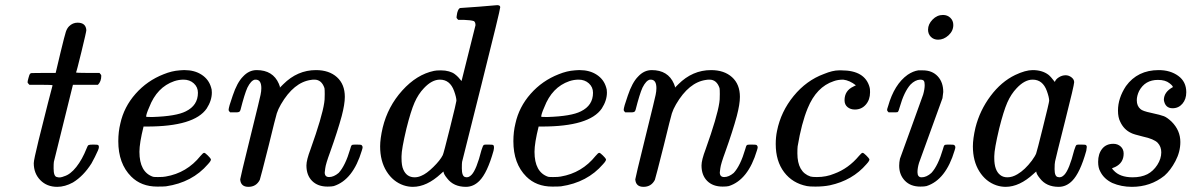

<svg xmlns="http://www.w3.org/2000/svg" viewBox="-20 -714 4623 745"><path d="M94 -385Q87 -392 87 -395Q87 -399 90.5 -411.5Q94 -424 95 -425Q97 -430 103.5 -430.5Q110 -431 149 -431H196L215 -511Q231 -577 235.5 -590.5Q240 -604 248 -612Q262 -626 281 -626Q313 -626 315 -597Q315 -591 296 -513Q277 -435 275 -433Q275 -431 320 -431H366Q373 -424 373 -420Q373 -398 360 -385H263L189 -86Q188 -80 188 -61Q188 -29 201 -27Q213 -23 229 -30Q253 -37 276 -66Q299 -95 316 -138Q320 -149 323.5 -151Q327 -153 342 -153Q359 -153 361 -151Q367 -146 360 -130Q349 -105 335 -80Q304 -31 263 -6Q232 11 202 11Q162 11 136.5 -15Q111 -41 111 -81Q111 -93 129.5 -168.5Q148 -244 166 -314L184 -383Q184 -385 139 -385Z M537 -223Q521 -159 521 -125Q521 -46 574 -28Q578 -27 593 -27Q614 -27 623 -29Q705 -43 758 -109Q768 -121 772 -121Q776 -121 786 -111Q796 -101 798 -97Q801 -92 787 -77Q726 -6 624 9Q615 10 590 10Q528 10 489 -29Q439 -79 439 -166Q439 -203 447 -235Q461 -299 506 -350Q551 -401 615 -426Q647 -439 677 -441Q678 -441 684 -441.5Q690 -442 693 -442H696Q735 -442 762.5 -424Q790 -406 799 -375Q802 -368 802 -355Q802 -324 782 -293Q734 -223 550 -223ZM748 -354Q748 -376 732 -390.5Q716 -405 692 -405Q674 -405 656 -399Q589 -376 559 -298Q547 -271 547 -261Q547 -260 572 -260Q664 -263 701 -282Q748 -305 748 -354Z M873 -278Q867 -284 867 -287Q867 -298 883 -343Q900 -394 923 -417Q946 -442 976 -442Q1039 -442 1062 -389Q1064 -383 1066 -378V-374L1079 -387Q1134 -442 1206 -442Q1257 -442 1287.5 -414.5Q1318 -387 1318 -338Q1318 -310 1306 -264Q1290 -205 1261 -124Q1244 -78 1242 -61Q1240 -49 1240 -45Q1240 -27 1257 -27Q1275 -27 1294 -43Q1320 -71 1339 -136Q1342 -148 1344.5 -150.5Q1347 -153 1358 -153H1364Q1381 -153 1383 -151Q1387 -147 1387 -143Q1387 -139 1384 -130Q1350 -16 1275 8Q1267 10 1251 10Q1213 10 1191 -12Q1169 -34 1169 -72Q1169 -93 1185 -135Q1230 -261 1238 -315Q1240 -324 1240 -349Q1240 -367 1239 -372Q1228 -405 1200 -405Q1192 -405 1187 -404Q1120 -395 1070 -309Q1059 -290 1054 -274Q1049 -258 1023 -151Q991 -24 988 -16Q974 11 944 11Q914 11 912 -18Q912 -23 951 -181Q991 -343 991 -346Q994 -360 994 -372Q994 -405 972 -405H969Q954 -402 940 -374Q929 -350 913 -287Q912 -285 911 -283Q909 -278 896 -278Q892 -278 890 -278Z M1767 -683Q1768 -683 1838 -688L1909 -694Q1921 -694 1921 -686Q1921 -676 1849 -389L1773 -86Q1772 -80 1772 -61Q1772 -30 1785 -27Q1798 -23 1810 -36Q1829 -56 1848 -131Q1854 -151 1858 -152Q1861 -153 1870 -153H1875Q1892 -153 1894 -151Q1899 -147 1895 -129Q1871 -43 1840 -12Q1817 11 1788 11Q1740 11 1715 -22Q1701 -39 1701 -48H1700Q1699 -47 1696 -44.5Q1693 -42 1691 -40Q1636 11 1582 11Q1564 11 1546 5Q1505 -9 1480 -49Q1455 -89 1455 -146Q1455 -176 1465 -219Q1485 -301 1541 -363Q1597 -425 1664 -439Q1672 -441 1691 -441Q1708 -441 1722 -437Q1736 -433 1744.5 -426.5Q1753 -420 1758.5 -414Q1764 -408 1767 -404Q1770 -400 1771 -400L1825 -616Q1825 -628 1819 -632Q1808 -636 1779 -637H1758Q1752 -643 1751.5 -645Q1751 -647 1754 -664Q1759 -683 1767 -683ZM1742 -361Q1726 -405 1687 -405Q1656 -405 1625 -372Q1603 -349 1588.5 -316Q1574 -283 1557 -215Q1538 -135 1538 -108V-100Q1538 -71 1545 -56Q1558 -26 1589 -26Q1602 -26 1615 -32Q1635 -40 1661.5 -66Q1688 -92 1698 -112Q1701 -117 1726 -217.5Q1751 -318 1751 -323Q1751 -336 1742 -361Z M2070 -223Q2054 -159 2054 -125Q2054 -46 2107 -28Q2111 -27 2126 -27Q2147 -27 2156 -29Q2238 -43 2291 -109Q2301 -121 2305 -121Q2309 -121 2319 -111Q2329 -101 2331 -97Q2334 -92 2320 -77Q2259 -6 2157 9Q2148 10 2123 10Q2061 10 2022 -29Q1972 -79 1972 -166Q1972 -203 1980 -235Q1994 -299 2039 -350Q2084 -401 2148 -426Q2180 -439 2210 -441Q2211 -441 2217 -441.5Q2223 -442 2226 -442H2229Q2268 -442 2295.5 -424Q2323 -406 2332 -375Q2335 -368 2335 -355Q2335 -324 2315 -293Q2267 -223 2083 -223ZM2281 -354Q2281 -376 2265 -390.5Q2249 -405 2225 -405Q2207 -405 2189 -399Q2122 -376 2092 -298Q2080 -271 2080 -261Q2080 -260 2105 -260Q2197 -263 2234 -282Q2281 -305 2281 -354Z M2406 -278Q2400 -284 2400 -287Q2400 -298 2416 -343Q2433 -394 2456 -417Q2479 -442 2509 -442Q2572 -442 2595 -389Q2597 -383 2599 -378V-374L2612 -387Q2667 -442 2739 -442Q2790 -442 2820.5 -414.5Q2851 -387 2851 -338Q2851 -310 2839 -264Q2823 -205 2794 -124Q2777 -78 2775 -61Q2773 -49 2773 -45Q2773 -27 2790 -27Q2808 -27 2827 -43Q2853 -71 2872 -136Q2875 -148 2877.5 -150.5Q2880 -153 2891 -153H2897Q2914 -153 2916 -151Q2920 -147 2920 -143Q2920 -139 2917 -130Q2883 -16 2808 8Q2800 10 2784 10Q2746 10 2724 -12Q2702 -34 2702 -72Q2702 -93 2718 -135Q2763 -261 2771 -315Q2773 -324 2773 -349Q2773 -367 2772 -372Q2761 -405 2733 -405Q2725 -405 2720 -404Q2653 -395 2603 -309Q2592 -290 2587 -274Q2582 -258 2556 -151Q2524 -24 2521 -16Q2507 11 2477 11Q2447 11 2445 -18Q2445 -23 2484 -181Q2524 -343 2524 -346Q2527 -360 2527 -372Q2527 -405 2505 -405H2502Q2487 -402 2473 -374Q2462 -350 2446 -287Q2445 -285 2444 -283Q2442 -278 2429 -278Q2425 -278 2423 -278Z M3301 -383Q3277 -402 3252 -405Q3231 -405 3215 -399Q3148 -377 3114 -294Q3090 -236 3075 -146Q3074 -138 3074 -119Q3074 -46 3125 -29Q3132 -27 3150 -27Q3186 -27 3217 -40Q3272 -60 3313 -109Q3323 -121 3327 -121Q3331 -121 3341 -111Q3351 -101 3353 -97Q3356 -92 3342 -77Q3288 -14 3200 5Q3175 10 3144 10Q3120 10 3111 8Q3055 -3 3022.5 -46Q2990 -89 2990 -155Q2990 -182 2995 -206Q3010 -281 3059.5 -341.5Q3109 -402 3177 -427Q3211 -441 3235 -441H3245Q3336 -441 3354 -376Q3356 -371 3356 -356Q3356 -327 3339.5 -308Q3323 -289 3297 -289Q3280 -289 3268.5 -298.5Q3257 -308 3257 -325Q3257 -362 3291 -378Z M3581 -599Q3581 -620 3598.5 -638Q3616 -656 3639 -656Q3656 -656 3667.5 -645Q3679 -634 3679 -617Q3679 -594 3660.5 -577Q3642 -560 3620 -560Q3603 -560 3592 -571Q3581 -582 3581 -599ZM3561 -441Q3597 -441 3618.5 -418Q3640 -395 3640 -357Q3638 -338 3637 -333Q3636 -330 3591.5 -207.5Q3547 -85 3546 -82Q3540 -62 3540 -46Q3540 -26 3556 -26Q3575 -26 3594 -43Q3620 -71 3639 -136Q3642 -148 3644.5 -150.5Q3647 -153 3658 -153H3664Q3681 -153 3683 -151Q3687 -147 3687 -143Q3687 -139 3684 -130Q3650 -16 3575 8Q3567 10 3551 10Q3513 10 3491 -13Q3469 -36 3469 -71Q3469 -84 3472 -98Q3473 -101 3517.5 -223.5Q3562 -346 3562 -347Q3568 -368 3568 -384Q3568 -396 3564.5 -400.5Q3561 -405 3550 -405Q3531 -404 3513 -386Q3488 -358 3471 -298Q3467 -282 3463 -279Q3462 -278 3444 -278H3428Q3422 -284 3422 -287Q3422 -291 3426 -302Q3450 -387 3502 -424Q3523 -438 3543 -441Z M4115 -422Q4127 -422 4137.5 -414Q4148 -406 4148 -395Q4148 -384 4112.5 -243.5Q4077 -103 4074 -88Q4072 -80 4072 -58Q4072 -29 4085 -27Q4098 -23 4110 -36Q4129 -56 4148 -131Q4154 -151 4158 -152Q4161 -153 4170 -153H4175Q4192 -153 4194 -151Q4197 -148 4197 -144Q4197 -143 4195 -129Q4171 -43 4140 -12Q4117 11 4088 11Q4040 11 4015 -22Q4001 -39 4001 -48H4000Q3999 -47 3996 -44.5Q3993 -42 3991 -40Q3936 11 3882 11Q3864 11 3846 5Q3805 -9 3780 -49Q3755 -89 3755 -146Q3755 -176 3765 -219Q3782 -286 3823.5 -341.5Q3865 -397 3919 -423Q3959 -442 3987 -442Q4024 -442 4048 -424Q4057 -417 4073 -396Q4076 -406 4088.5 -414Q4101 -422 4115 -422ZM4042 -361Q4026 -405 3987 -405Q3956 -405 3925 -372Q3903 -349 3888.5 -316Q3874 -283 3857 -215Q3838 -135 3838 -108V-100Q3838 -53 3861 -35Q3872 -26 3889 -26Q3908 -26 3928 -38Q3957 -55 3984 -91Q3997 -109 4000.5 -118.5Q4004 -128 4026 -217Q4051 -317 4051 -323Q4051 -336 4042 -361Z M4496 -326Q4496 -357 4531 -376Q4531 -381 4518 -391Q4502 -404 4473 -404Q4423 -404 4400 -361Q4391 -342 4391 -325Q4391 -303 4405 -291Q4413 -283 4447 -276Q4484 -268 4496.5 -263Q4509 -258 4526 -242Q4560 -208 4560 -163Q4560 -125 4541 -89Q4522 -53 4498 -32Q4444 11 4372 11Q4331 11 4296 -4Q4263 -20 4249 -49Q4241 -63 4241 -86Q4241 -117 4256.5 -136.5Q4272 -156 4300 -156Q4317 -156 4328.5 -145.5Q4340 -135 4340 -118Q4340 -82 4307 -66Q4305 -65 4302 -64Q4298 -62 4297 -62Q4292 -62 4301 -53Q4325 -26 4375 -26Q4408 -26 4432 -38Q4455 -50 4470.5 -74Q4486 -98 4486 -123Q4486 -145 4472 -160Q4457 -175 4415 -184Q4378 -193 4369 -198Q4341 -211 4327 -241Q4318 -258 4318 -285Q4318 -333 4349 -380Q4394 -442 4476 -442Q4521 -442 4552 -419.5Q4583 -397 4583 -356Q4583 -329 4568 -311.5Q4553 -294 4530 -294Q4501 -294 4496 -326Z"/></svg>

Font: MathJax_Main
Style: Italic
Weight: 400
Version: Version 1.1